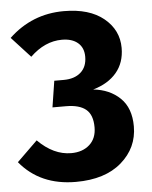

<svg xmlns="http://www.w3.org/2000/svg" viewBox="-55 -733 627 793"><g transform="rotate(-5 258.0 -336.5)"><path d="M239 -690Q345 -690 404.5 -641Q464 -592 464 -518Q464 -457 429.5 -416Q395 -375 332 -357Q400 -350 443 -308.5Q486 -267 486 -191Q486 -102 417.5 -42.5Q349 17 228 17Q80 17 -4 -85L81 -168Q146 -103 219 -103Q266 -103 295 -129Q324 -155 324 -201Q324 -253 296.5 -275.5Q269 -298 214 -298H158L175 -407H214Q259 -407 285 -430Q311 -453 311 -495Q311 -532 287 -552.5Q263 -573 221 -573Q150 -573 89 -514L11 -599Q107 -690 239 -690Z"/></g></svg>

Font: FiraGO
Style: Bold
Weight: 700
Designer: bBox Type
Foundry: bBox Type GmbH
Version: Version 1.001;PS 001.001;hotconv 1.0.88;makeotf.lib2.5.64775